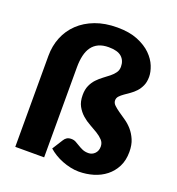

<svg xmlns="http://www.w3.org/2000/svg" viewBox="-135 -852 893 969"><g transform="rotate(20 311.5 -367.0)"><path d="M331 -742.5Q396 -742.5 441 -724Q486 -705.5 513.8 -678Q541.5 -650.5 553.8 -619.5Q566 -588.5 566 -563Q566 -535 557 -515Q548 -495 534.5 -480.5Q521 -466 505.5 -455.2Q490 -444.5 476.5 -435Q463 -425.5 454 -415.8Q445 -406 445 -393Q445 -379 456.8 -367.8Q468.5 -356.5 485.8 -344.5Q503 -332.5 523.5 -318.5Q544 -304.5 561.2 -284.8Q578.5 -265 590.2 -237.8Q602 -210.5 602 -172.5Q602 -127 584.8 -93.2Q567.5 -59.5 539 -37Q510.5 -14.5 473 -3.2Q435.5 8 395 8Q373 8 350 3Q327 -2 305.2 -10.5Q283.5 -19 264.2 -30.8Q245 -42.5 230 -56L266 -113Q272 -123 281.2 -128.8Q290.5 -134.5 305 -134.5Q318.5 -134.5 329.5 -128.5Q340.5 -122.5 351.8 -115.5Q363 -108.5 376.5 -102.5Q390 -96.5 409 -96.5Q428.5 -96.5 442.8 -110.8Q457 -125 457 -148.5Q457 -168.5 444 -182.5Q431 -196.5 411.5 -208.5Q392 -220.5 369.5 -232.8Q347 -245 327.5 -262.2Q308 -279.5 295 -303.2Q282 -327 282 -362.5Q282 -392.5 291.8 -414Q301.5 -435.5 316.5 -451.2Q331.5 -467 348.5 -479.5Q365.5 -492 380.5 -504Q395.5 -516 405.2 -529.8Q415 -543.5 415 -562Q415 -595.5 393.2 -614.8Q371.5 -634 324 -634Q292.5 -634 270.2 -623.8Q248 -613.5 234 -594.2Q220 -575 213.5 -547Q207 -519 207 -484V0H52V-489Q52 -542.5 70.8 -588.8Q89.5 -635 125.5 -669.2Q161.5 -703.5 213.2 -723Q265 -742.5 331 -742.5Z"/></g></svg>

Font: Lato
Style: Regular
Weight: 900
Designer: Lukasz Dziedzic with Adam Twardoch and Botio Nikoltchev
Foundry: tyPoland Lukasz Dziedzic
Version: Version 2.010; 2014-09-01; http://www.latofonts.com/; ttfaut